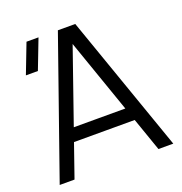

<svg xmlns="http://www.w3.org/2000/svg" viewBox="-129 -833 899 947"><g transform="rotate(-20 320.0 -360.0)"><path d="M368.2 -720H277L24.5 0H102.3L338.8 -679H305.7L542.8 0H620.7ZM136.3 -174.7H508.3V-243.7H136.3ZM115.7 -565H52.7L112.3 -720H175.3Z"/></g></svg>

Font: Vela Sans GX ExtLt
Style: Regular
Weight: 200
Designer: Principal design: Mikhail Sharanda - project Manrope.
Design modification: Ravid Balaliev
Foundry: Mikhail Sharanda
Version: Version 1.001